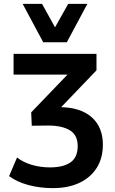

<svg xmlns="http://www.w3.org/2000/svg" viewBox="-20 -779 595 991"><path d="M252 192Q186 192 126.5 176Q67 160 27 130L68 34Q100 59 144.5 72Q189 85 238 85Q307 85 344 59Q381 33 381 -25Q381 -82 340.5 -106.5Q300 -131 229 -131L144 -130L141 -199L366 -433L364 -394H50V-501H478V-416L270 -199L237 -226H285Q393 -226 452 -175Q511 -124 511 -32Q511 37 479.5 87Q448 137 390.5 164.5Q333 192 252 192ZM203 -561 97 -759H197L264 -638L332 -759H431L325 -561Z"/></svg>

Font: Nunito Sans 7pt SemiCondensed
Style: Bold
Weight: 700
Width: 4
Designer: Vernon Adams
Foundry: Vernon Adams
Version: Version 3.101;gftools[0.9.27]